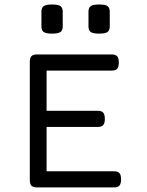

<svg xmlns="http://www.w3.org/2000/svg" viewBox="-20 -817 640 837"><path d="M140.6 -579.6Q124 -579.6 116.9 -572Q109.9 -564.5 109.9 -546.4V-33.2Q109.9 -15.1 116.9 -7.6Q124 0 140.6 0H183.1V-579.6ZM160.6 -70.3V0H477.1Q493.7 0 500.7 -8.1Q507.8 -16.1 507.8 -35.2Q507.8 -54.2 500.7 -62.3Q493.7 -70.3 477.1 -70.3ZM160.6 -334V-263.7H406.2Q422.9 -263.7 429.9 -271.7Q437 -279.8 437 -298.8Q437 -317.9 429.9 -325.9Q422.9 -334 406.2 -334ZM160.6 -579.6V-509.3H467.3Q483.9 -509.3 491 -517.3Q498 -525.4 498 -544.4Q498 -563.5 491 -571.5Q483.9 -579.6 467.3 -579.6ZM253.4 -765.6Q253.4 -783.2 243.7 -790.3Q233.9 -797.4 207 -797.4Q180.2 -797.4 170.4 -790.3Q160.6 -783.2 160.6 -765.6V-702.1Q160.6 -684.6 170.4 -677.5Q180.2 -670.4 207 -670.4Q233.9 -670.4 243.7 -677.5Q253.4 -684.6 253.4 -702.1ZM458.5 -765.6Q458.5 -783.2 448.7 -790.3Q439 -797.4 412.1 -797.4Q385.3 -797.4 375.5 -790.3Q365.7 -783.2 365.7 -765.6V-702.1Q365.7 -684.6 375.5 -677.5Q385.3 -670.4 412.1 -670.4Q439 -670.4 448.7 -677.5Q458.5 -684.6 458.5 -702.1Z"/></svg>

Font: Courier Prime Code
Style: Regular
Weight: 400
Designer: Alan Dague-Greene
Foundry: Quote-Unquote Apps
Version: Version 3.18